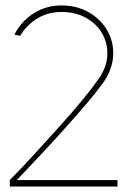

<svg xmlns="http://www.w3.org/2000/svg" viewBox="-20 -686 458 706"><path d="M16 0V-24Q57 -65 104 -116.5Q151 -168 197.5 -219.5Q244 -271 281.5 -316.5Q319 -362 339 -391Q372 -436 374.5 -480.5Q377 -525 356.5 -561.5Q336 -598 297 -620Q258 -642 206 -642Q155 -642 115.5 -617Q76 -592 54 -554L33 -559Q59 -609 104.5 -637.5Q150 -666 206 -666Q263 -666 307 -640.5Q351 -615 375 -573Q399 -531 396 -479.5Q393 -428 356 -377Q334 -347 297.5 -304Q261 -261 217 -212Q173 -163 127.5 -114.5Q82 -66 42 -24H412V0Z"/></svg>

Font: Lil Grotesk Thin
Style: Regular
Weight: 100
Designer: Bastien Sozeau
Foundry: NBR — Bastien Sozeau
Version: Version 3.003; ttfautohint (v1.8.4.7-5d5b);gftools[0.9.33]